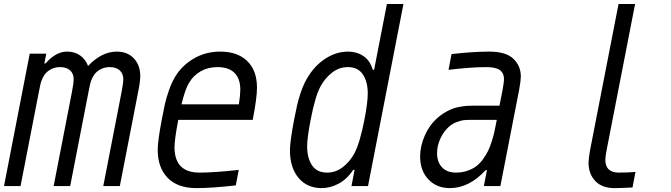

<svg xmlns="http://www.w3.org/2000/svg" viewBox="-28 -937 3381 967"><path d="M343.1 -537.1Q343.1 -566.4 324.9 -582.7Q306.6 -599 275.4 -599Q235 -599 206.4 -572.3Q195.3 -561.8 187.5 -545.6Q179.7 -529.3 176.4 -516.3Q173.2 -503.3 168 -475.3L75.5 0H-7.8L121.7 -666.7H205.1L195.3 -617.8H201.8Q253.3 -677.1 309.9 -677.1Q349 -677.1 376.3 -657.2Q403.6 -637.4 415.4 -604.8Q484.4 -677.1 559.9 -677.1Q613.9 -677.1 646.2 -642.9Q678.4 -608.7 678.4 -554.7Q678.4 -526 668 -475.3L575.5 0H492.2L584.6 -475.3Q593.1 -520.2 593.1 -537.1Q593.1 -566.4 574.9 -582.7Q556.6 -599 525.4 -599Q485 -599 456.4 -572.3Q445.3 -561.8 437.5 -545.6Q429.7 -529.3 426.4 -516.3Q423.2 -503.3 418 -475.3L325.5 0H242.2L334.6 -475.3Q343.1 -520.2 343.1 -537.1Z M1182.3 -485Q1182.3 -540.4 1153.3 -569.7Q1124.3 -599 1067.1 -599Q1020.2 -599 983.1 -578.1Q946 -557.3 924.5 -520.2Q904.9 -489.6 886.1 -411.5H1175.1Q1182.3 -459 1182.3 -485ZM850.9 -196Q850.9 -67.7 976.6 -67.7Q1052.7 -67.7 1174.5 -81.4L1159.5 -3.3Q1039.1 10.4 961.6 10.4Q866.5 10.4 816.4 -41.3Q766.3 -93.1 766.3 -182.3Q766.3 -225.9 786.5 -333.3Q796.2 -384.8 802.7 -413.7Q809.2 -442.7 822.3 -480.5Q835.3 -518.2 851.6 -546.2Q884.8 -604.2 945.3 -640.6Q1005.9 -677.1 1082 -677.1Q1168 -677.1 1217.1 -629.6Q1266.3 -582 1266.3 -495.4Q1266.3 -443.4 1244.8 -333.3H869.8Q850.9 -233.7 850.9 -196Z M1725.3 -677.1Q1768.9 -677.1 1802.4 -654.6Q1835.9 -632.2 1849.6 -585.3H1856.1L1920.6 -916.7H2003.9L1825.5 0H1742.2L1757.8 -81.4H1751.3Q1719.4 -34.5 1677.4 -12Q1635.4 10.4 1591.8 10.4Q1518.9 10.4 1475.6 -41Q1432.3 -92.4 1432.3 -180.3Q1432.3 -224 1453.1 -333.3Q1462.9 -381.5 1467.8 -404.3Q1472.7 -427.1 1483.4 -461.3Q1494.1 -495.4 1507.8 -522.8Q1544.9 -595.7 1602.9 -636.4Q1660.8 -677.1 1725.3 -677.1ZM1723.3 -599Q1679.7 -599 1643.6 -570.6Q1607.4 -542.3 1585.3 -500Q1559.2 -451.2 1536.5 -333.3Q1518.9 -242.8 1518.9 -199.9Q1518.9 -141.9 1543.3 -104.8Q1567.7 -67.7 1619.8 -67.7Q1663.4 -67.7 1699.5 -96Q1735.7 -124.3 1757.8 -166.7Q1784.5 -217.4 1807.3 -333.3Q1824.2 -420.6 1824.2 -466.8Q1824.2 -524.7 1799.8 -561.8Q1775.4 -599 1723.3 -599Z M2474 -333.3H2346.4Q2322.3 -333.3 2308.6 -332Q2294.9 -330.7 2272.8 -322.6Q2250.7 -314.5 2232.4 -298.2Q2206.4 -274.7 2189.8 -238.9Q2173.2 -203.1 2173.2 -165.4Q2173.2 -121.7 2197.9 -94.7Q2222.7 -67.7 2268.2 -67.7Q2299.5 -67.7 2325.8 -76.8Q2352.2 -85.9 2370.8 -99.9Q2389.3 -113.9 2404.9 -135.7Q2420.6 -157.6 2430 -176.8Q2439.5 -196 2447.9 -222.7Q2456.4 -249.3 2460.3 -266.3Q2464.2 -283.2 2468.8 -306.6ZM2436.2 -677.1Q2518.2 -677.1 2556 -642.6Q2595.1 -606.1 2595.1 -552.1Q2595.1 -532.6 2587.2 -487.6L2492.2 0H2408.9L2424.5 -80.1H2418Q2334.6 10.4 2237.6 10.4Q2171.2 10.4 2129.6 -33.5Q2087.9 -77.5 2087.9 -148.4Q2087.9 -201.8 2112.3 -256.2Q2136.7 -310.5 2179.7 -347Q2204.4 -367.2 2230.5 -380.2Q2256.5 -393.2 2282.9 -398.1Q2309.2 -403 2324.2 -404Q2339.2 -404.9 2361.3 -404.9H2487.6L2503.3 -484.4Q2510.4 -524.7 2510.4 -537.1Q2510.4 -568.4 2489.9 -583.7Q2469.4 -599 2421.2 -599Q2343.1 -599 2231.1 -585.3L2246.1 -664.7Q2356.1 -677.1 2436.2 -677.1Z M3020.8 -132.2Q3020.8 -67.7 3088.5 -67.7Q3132.2 -67.7 3172.5 -71L3157.6 7.2Q3095.7 10.4 3067.1 10.4Q3003.9 10.4 2970.1 -25.4Q2936.2 -61.2 2936.2 -117.8Q2936.2 -138 2944 -181.6L3087.2 -916.7H3170.6L3027.3 -181.6Q3020.8 -147.8 3020.8 -132.2Z"/></svg>

Font: TypoPRO Monoid
Style: Italic
Weight: 400
Width: 4
Italic angle: -11°
Monospace: yes
Version: Version 0.61